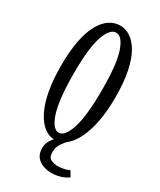

<svg xmlns="http://www.w3.org/2000/svg" viewBox="-172 -589 656 785"><g transform="rotate(30 156.0 -196.5)"><path d="M154.5 11Q127.5 11 104 -7.2Q80.5 -25.5 62.8 -60.8Q45 -96 35.5 -147Q26 -198 26 -263.5Q26 -335 36.2 -385.5Q46.5 -436 64.5 -467.2Q82.5 -498.5 105.8 -513.2Q129 -528 154.5 -528Q179.5 -528 202.5 -513.2Q225.5 -498.5 243.8 -467.2Q262 -436 272.8 -385.5Q283.5 -335 283.5 -263.5Q283.5 -198 273.5 -147Q263.5 -96 245.8 -60.8Q228 -25.5 204.5 -7.2Q181 11 154.5 11ZM154.5 -22.5Q183 -22.5 202 -81.5Q221 -140.5 221 -263.5Q221 -385 202 -439.8Q183 -494.5 154.5 -494.5Q125.5 -494.5 106.2 -439.8Q87 -385 87 -263.5Q87 -140.5 106.2 -81.5Q125.5 -22.5 154.5 -22.5ZM209.5 135Q190 135 171 128.2Q152 121.5 139.8 106.2Q127.5 91 127.5 65.5Q127.5 43 139.2 25.8Q151 8.5 166.5 -3.2Q182 -15 193.5 -21L206.5 -10.5Q196.5 0 184.2 17.5Q172 35 172 59Q172 84.5 188 91.2Q204 98 219.5 98Q231.5 98 247 95Q262.5 92 273 86L288 111.5Q276.5 120.5 255.8 127.8Q235 135 209.5 135Z"/></g></svg>

Font: Imbue Thin 10pt Light
Style: Regular
Weight: 300
Version: Version 1.102